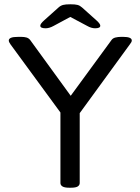

<svg xmlns="http://www.w3.org/2000/svg" viewBox="-20 -874 655 896"><path d="M303 2Q281 2 271.5 -4Q262 -10 262 -20V-349L29 -667Q21 -678 21 -685Q21 -693 31 -697.5Q41 -702 66 -702H78Q93 -702 103.5 -699Q114 -696 121 -687L310 -427L501 -688Q507 -696 519 -699Q531 -702 546 -702H554Q595 -702 595 -685Q595 -678 586 -667L352 -346V-20Q352 -10 343 -4Q334 2 311 2ZM193 -742Q168 -742 168 -754Q168 -763 186 -779L253 -839Q263 -848 274.5 -851Q286 -854 308 -854Q331 -854 342 -851Q353 -848 363 -839L430 -779Q448 -763 448 -754Q448 -742 424 -742Q406 -742 387 -753L308 -795L230 -753Q210 -742 193 -742Z"/></svg>

Font: Asap Semi Expanded
Style: Regular
Weight: 400
Width: 6
Designer: Pablo Cosgaya
Foundry: Omnibus-Type
Version: Version 3.001; ttfautohint (v1.8.4.7-5d5b)